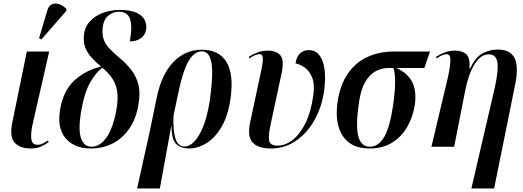

<svg xmlns="http://www.w3.org/2000/svg" viewBox="-20 -826 2944 1081"><path d="M153 10Q92 10 62.5 -23Q33 -56 49 -135L131 -536H257L165 -133Q153 -83 156 -47Q159 -11 190 -11Q206 -11 220.5 -18Q235 -25 250 -35L254 -26Q234 -11 210 -0.5Q186 10 153 10ZM213 -604 200 -611 246 -766Q254 -794 272.5 -802Q291 -810 313 -802.5Q335 -795 355 -775L352 -763Z M492 10Q398 10 349 -48Q300 -106 319 -214Q338 -318 400.5 -374.5Q463 -431 549 -451Q520 -476 497 -500.5Q474 -525 461.5 -554.5Q449 -584 452 -622Q455 -670 484 -703Q513 -736 558 -753Q603 -770 655 -770Q716 -770 750 -753.5Q784 -737 795.5 -711.5Q807 -686 803 -660Q797 -627 772 -610Q747 -593 711 -593Q726 -676 712.5 -718Q699 -760 649 -760Q613 -760 585.5 -734Q558 -708 557 -651Q557 -622 565.5 -599.5Q574 -577 595 -554Q616 -531 652 -501Q693 -467 721 -430Q749 -393 760 -346.5Q771 -300 759 -235Q746 -156 707.5 -101Q669 -46 613.5 -18Q558 10 492 10ZM496 0Q542 0 579 -51Q616 -102 636 -211Q646 -271 639.5 -312.5Q633 -354 611.5 -385.5Q590 -417 556 -445Q522 -420 489.5 -365Q457 -310 439 -211Q419 -99 435.5 -49.5Q452 0 496 0Z M752 235 824 -90 863 -279Q889 -406 955.5 -476Q1022 -546 1117 -546Q1213 -546 1255 -477Q1297 -408 1278 -273Q1265 -178 1229.5 -115.5Q1194 -53 1145 -21.5Q1096 10 1043 10Q999 10 972.5 -15Q946 -40 946 -115H944L880 235ZM1018 -1Q1065 -1 1105 -73Q1145 -145 1163 -273Q1182 -414 1170 -475.5Q1158 -537 1116 -537Q1074 -537 1042 -482.5Q1010 -428 985 -308L957 -176Q953 -93 967.5 -47Q982 -1 1018 -1Z M1505 10Q1432 10 1401.5 -24.5Q1371 -59 1389 -140L1452 -435Q1462 -485 1459.5 -503Q1457 -521 1440 -521Q1431 -521 1416.5 -515.5Q1402 -510 1384 -497L1381 -506Q1403 -521 1430 -531Q1457 -541 1487 -541Q1537 -541 1559 -514Q1581 -487 1566 -416L1507 -141Q1490 -66 1495 -36Q1500 -6 1542 -6Q1586 -6 1627.5 -38Q1669 -70 1700 -133Q1731 -196 1744 -289Q1753 -350 1738 -388Q1723 -426 1696.5 -445Q1670 -464 1644 -469Q1649 -507 1669.5 -525.5Q1690 -544 1719 -544Q1757 -544 1779.5 -513.5Q1802 -483 1808 -429.5Q1814 -376 1804 -308Q1795 -247 1770.5 -190Q1746 -133 1707.5 -88Q1669 -43 1618 -16.5Q1567 10 1505 10Z M2060 10Q1957 10 1910.5 -59.5Q1864 -129 1880 -248Q1894 -347 1938 -411Q1982 -475 2049 -505.5Q2116 -536 2199 -536H2401L2369 -443H2211Q2272 -417 2299 -367.5Q2326 -318 2316 -239Q2306 -171 2274.5 -114.5Q2243 -58 2189.5 -24Q2136 10 2060 10ZM2063 0Q2112 0 2144 -56.5Q2176 -113 2194 -238Q2205 -317 2204.5 -368Q2204 -419 2195 -443H2164Q2128 -443 2094 -424.5Q2060 -406 2035 -362Q2010 -318 2000 -242Q1982 -117 1997.5 -58.5Q2013 0 2063 0Z M2634 235 2767 -338Q2788 -436 2780 -478Q2772 -520 2732 -520Q2686 -520 2652 -465Q2618 -410 2599 -315L2537 0H2409L2504 -400Q2514 -449 2515.5 -475.5Q2517 -502 2511.5 -511.5Q2506 -521 2494 -521Q2473 -521 2438 -497L2435 -506Q2458 -521 2484 -531Q2510 -541 2542 -541Q2583 -541 2605.5 -520.5Q2628 -500 2623 -440H2627Q2656 -503 2696 -525Q2736 -547 2782 -547Q2852 -547 2876.5 -500.5Q2901 -454 2881 -353L2762 235Z"/></svg>

Font: Noto Serif Display Condensed SemiBold
Style: Italic
Weight: 600
Width: 3
Italic angle: -12°
Designer: Monotype Design Team
Foundry: Monotype Imaging Inc.
Version: Version 2.009